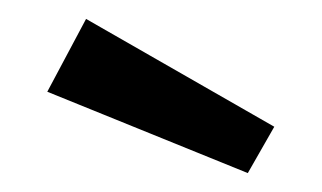

<svg xmlns="http://www.w3.org/2000/svg" viewBox="-20 -821 340 203"><path d="M270 -687 242 -638 30 -724 71 -801Z"/></svg>

Font: Fira GO
Style: Regular
Weight: 400
Designer: Carrois Corporate
Foundry: Carrois Corporate GbR
Version: Version 0.300